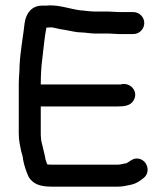

<svg xmlns="http://www.w3.org/2000/svg" viewBox="-20 -676 620 716"><path d="M477 -631H423C411.2 -631 396.3 -633 383 -633H333C319.3 -633 297.5 -635.9 287 -637C283 -637 279.3 -637.3 276 -638C239.6 -643.2 206 -656 166 -656C160.7 -655.3 156 -655 152 -655H137C97.3 -655 76.9 -625.2 72 -591C66.2 -539 55.7 -485.6 53 -432C53 -408.3 50 -385 50 -362V-178C50 -151.3 54.8 -132.8 59 -112C61.6 -101.5 66 -90.7 66 -81C70.1 -58.4 78.4 -34.8 87 -16C103.7 10.8 129.7 20 173 20H421C434.5 20 451.9 16.8 463 14C483.8 10.8 500.4 0.4 514 -11C543.8 -32.3 530.3 -79.5 496 -84.5C475.5 -87.5 465 -74 451 -67C443.7 -67 430.7 -62 421 -62H173C167 -62 161.3 -62.3 156 -63C153.5 -70.4 148 -83.4 148 -92C145.4 -104.9 141.8 -116 139 -130C137.1 -139.6 133 -149.5 133 -161C132.3 -165 132 -170.7 132 -178V-279H418C445.2 -279 465.2 -282.3 476.5 -299C499.8 -333.4 466.6 -371.7 429 -361H132V-362C132 -393.1 133.9 -430.2 138 -459C142.6 -496.1 145.9 -537.7 153 -573C158.3 -573 164 -573.3 170 -574C172 -574 175 -573.7 179 -573C194.9 -568.7 209.5 -566.2 225 -564C243.8 -560.9 263.8 -555 284 -555C295.6 -555 319.1 -551 333 -551H383C395.1 -551 412.1 -549 423 -549H477C499.5 -549 518 -567.5 518 -590C518 -612.5 499.5 -631 477 -631Z"/></svg>

Font: HoneyBee
Style: Bd
Weight: 700
Foundry: Cannot Into Space Fonts
Version: Version 0.89